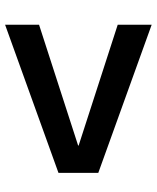

<svg xmlns="http://www.w3.org/2000/svg" viewBox="49 -666 614 752"><g transform="rotate(-90 356.0 -290.0)"><path d="M635 -3 55 -212V-368L635 -577V-444L162 -291V-289L635 -136Z"/></g></svg>

Font: M PLUS 1 Thin
Style: Bold
Weight: 700
Version: Version 1.001